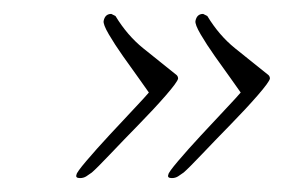

<svg xmlns="http://www.w3.org/2000/svg" viewBox="-20 -355 408 276"><path d="M227 -99Q220 -99 222 -104Q222 -107 236 -123.5Q250 -140 269 -160.5Q288 -181 304.5 -198.5Q321 -216 326 -222Q322 -228 311.5 -242.5Q301 -257 289 -274Q277 -291 268.5 -305.5Q260 -320 261 -325Q263 -335 272 -335L278 -332Q295 -304 318 -285.5Q341 -267 366 -247Q368 -245 368 -242Q367 -237 350.5 -218Q334 -199 311.5 -176Q289 -153 270 -133Q251 -113 244 -107Q240 -104 236 -101.5Q232 -99 227 -99ZM95 -99Q88 -99 90 -104Q90 -107 104 -123.5Q118 -140 137 -160.5Q156 -181 172.5 -198.5Q189 -216 194 -222Q190 -228 179.5 -242.5Q169 -257 157 -274Q145 -291 136.5 -305.5Q128 -320 129 -325Q131 -335 140 -335L146 -332Q163 -304 186 -285.5Q209 -267 234 -247Q236 -245 236 -242Q235 -237 218.5 -218Q202 -199 179.5 -176Q157 -153 138 -133Q119 -113 112 -107Q108 -104 104 -101.5Q100 -99 95 -99Z"/></svg>

Font: Italianno
Style: Regular
Weight: 400
Designer: Robert E. Leuschke
Foundry: Robert E. Leuschke
Version: Version 1.100; ttfautohint (v1.8.3)